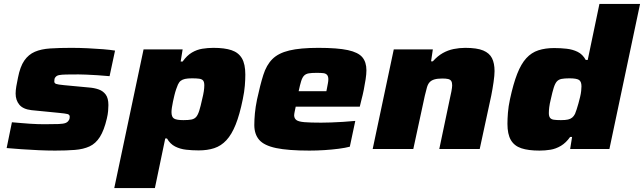

<svg xmlns="http://www.w3.org/2000/svg" viewBox="-20 -763 3297 983"><path d="M262 8Q223 8 178 6Q133 4 90.5 1Q48 -2 14 -5L41 -137Q65 -135 88.5 -133Q112 -131 133.5 -129.5Q155 -128 174.5 -127.5Q194 -127 210 -127Q255 -127 280 -128Q305 -129 316 -133.5Q327 -138 332 -147Q335 -151 336 -156Q337 -161 337 -165Q337 -176 326 -179Q315 -182 283 -185L141 -199Q98 -204 79 -227Q60 -250 60 -284Q60 -300 63.5 -321Q67 -342 72 -365Q83 -422 104.5 -453Q126 -484 158.5 -498Q191 -512 237.5 -515Q284 -518 345 -518Q386 -518 428.5 -516Q471 -514 508 -511Q545 -508 569 -504L541 -373Q509 -376 477.5 -378Q446 -380 420.5 -381Q395 -382 382 -382Q343 -382 319 -381.5Q295 -381 282.5 -378.5Q270 -376 264 -368Q260 -364 259 -358Q258 -352 258 -346Q258 -337 267 -333.5Q276 -330 308 -327L436 -315Q463 -313 485.5 -305Q508 -297 521.5 -278.5Q535 -260 535 -225Q535 -212 533.5 -194.5Q532 -177 527 -156Q513 -96 491.5 -62Q470 -28 438.5 -13.5Q407 1 363.5 4.5Q320 8 262 8Z M565 200 715 -510H915L905 -448H915Q937 -479 962.5 -494Q988 -509 1016 -513.5Q1044 -518 1073 -518Q1130 -518 1165.5 -506Q1201 -494 1218.5 -464.5Q1236 -435 1236 -381Q1236 -356 1233.5 -324.5Q1231 -293 1223 -255Q1207 -176 1186.5 -125Q1166 -74 1139 -45Q1112 -16 1077 -4.5Q1042 7 997 7Q964 7 933 3.5Q902 0 876.5 -13Q851 -26 835 -54H826L773 200ZM919 -148Q945 -148 960 -151Q975 -154 984 -164Q993 -174 1000 -196Q1007 -218 1015 -255Q1021 -279 1023.5 -296Q1026 -313 1026 -326Q1026 -343 1020 -350.5Q1014 -358 1000 -360Q986 -362 963 -362Q941 -362 927.5 -359Q914 -356 905.5 -349.5Q897 -343 891 -330Q887 -321 882 -306.5Q877 -292 873 -275.5Q869 -259 865.5 -242.5Q862 -226 860 -212Q858 -198 858 -189Q858 -164 871 -156Q884 -148 919 -148Z M1564 8Q1455 8 1393.5 -5Q1332 -18 1307 -47Q1282 -76 1282 -123Q1282 -150 1285 -182.5Q1288 -215 1296 -254Q1312 -328 1328 -379Q1344 -430 1374.5 -460.5Q1405 -491 1461 -504.5Q1517 -518 1610 -518Q1708 -518 1761 -506.5Q1814 -495 1835 -470Q1856 -445 1856 -403Q1856 -384 1852 -357.5Q1848 -331 1842.5 -303.5Q1837 -276 1831 -254L1822 -217H1494Q1491 -202 1488.5 -190.5Q1486 -179 1486 -171Q1487 -156 1498 -148Q1509 -140 1539 -137.5Q1569 -135 1624 -135Q1646 -135 1674.5 -136Q1703 -137 1735.5 -139Q1768 -141 1799 -144L1771 -12Q1749 -6 1714.5 -1.5Q1680 3 1641 5.5Q1602 8 1564 8ZM1509 -296H1651L1654 -311Q1657 -327 1659 -337.5Q1661 -348 1661 -357Q1661 -372 1654.5 -379.5Q1648 -387 1635.5 -388.5Q1623 -390 1601 -390Q1576 -390 1561 -387.5Q1546 -385 1537 -376Q1528 -367 1522 -348Q1516 -329 1509 -296Z M1888 0 1996 -510H2196L2187 -449H2196Q2220 -476 2246.5 -491Q2273 -506 2302.5 -512Q2332 -518 2362 -518Q2422 -518 2454 -504.5Q2486 -491 2499 -465Q2512 -439 2512 -399Q2512 -378 2507 -343Q2502 -308 2495 -273L2436 0H2229L2283 -257Q2287 -273 2291 -294.5Q2295 -316 2295 -326Q2295 -341 2290 -348.5Q2285 -356 2274 -358.5Q2263 -361 2245 -361Q2220 -361 2204.5 -356.5Q2189 -352 2180 -342.5Q2171 -333 2166 -316Q2161 -299 2155 -273L2096 0Z M2742 8Q2685 8 2649 -4Q2613 -16 2595.5 -46Q2578 -76 2578 -129Q2578 -154 2580.5 -186Q2583 -218 2591 -255Q2608 -334 2628 -385Q2648 -436 2674.5 -465Q2701 -494 2736.5 -505.5Q2772 -517 2817 -517Q2850 -517 2881 -513.5Q2912 -510 2937.5 -497.5Q2963 -485 2979 -456H2989L3049 -743H3257L3100 0H2899L2909 -62H2899Q2878 -32 2852 -16.5Q2826 -1 2798.5 3.5Q2771 8 2742 8ZM2852 -148Q2875 -148 2888 -151Q2901 -154 2909.5 -161Q2918 -168 2924 -180Q2928 -190 2932.5 -203.5Q2937 -217 2941.5 -233.5Q2946 -250 2950 -266.5Q2954 -283 2955.5 -297.5Q2957 -312 2957 -321Q2957 -346 2944 -354Q2931 -362 2895 -362Q2870 -362 2855 -359Q2840 -356 2831 -346Q2822 -336 2815 -314Q2808 -292 2800 -255Q2794 -231 2792 -214Q2790 -197 2790 -184Q2790 -168 2796 -160Q2802 -152 2815.5 -150Q2829 -148 2852 -148Z"/></svg>

Font: Saira Expanded ExtraBold
Style: Italic
Weight: 800
Width: 7
Italic angle: -12°
Designer: Hector Gatti with collaboration of the Omnibus-Type team
Foundry: Omnibus-Type
Version: Version 1.101